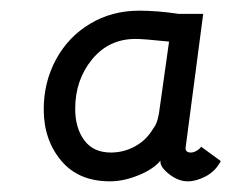

<svg xmlns="http://www.w3.org/2000/svg" viewBox="-20 -709 457 360"><path d="M62 -504Q62 -555 85 -597.5Q108 -640 149 -664.5Q190 -689 241 -689Q275 -689 315 -683H361L328 -432V-431Q328 -423 338 -423Q343 -423 349 -426.5Q355 -430 357 -434L394 -407Q384 -388 366 -378.5Q348 -369 332 -369Q314 -369 296.5 -383Q279 -397 281 -408Q268 -392 240 -380.5Q212 -369 186 -369Q127 -369 94.5 -408Q62 -447 62 -504ZM266 -466Q273 -475 275.5 -485Q278 -495 278 -496L297 -631Q250 -636 234 -636Q184 -636 152.5 -597.5Q121 -559 121 -505Q121 -469 138 -446Q155 -423 188 -423Q212 -423 233 -434.5Q254 -446 266 -466Z"/></svg>

Font: Bellota
Style: Italic
Weight: 400
Italic angle: -7.5°
Designer: Kemie Guaida
Foundry: Kemie Guaida
Version: Version 4.001